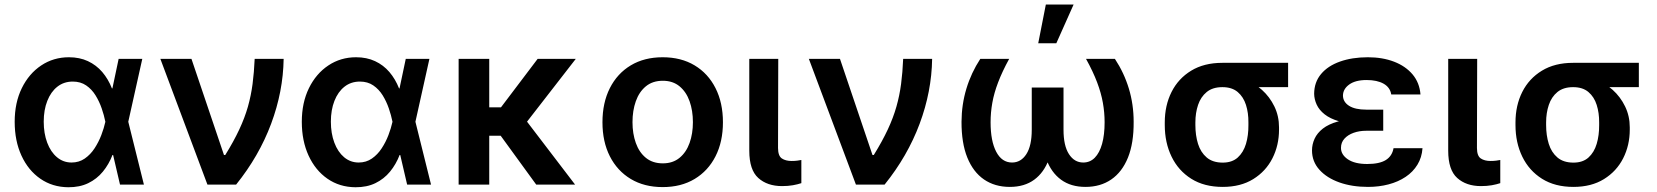

<svg xmlns="http://www.w3.org/2000/svg" viewBox="-20 -801 7191 833"><path d="M275.9 11.4Q207.4 10.7 155 -25.6Q102.6 -61.8 73.2 -125.7Q43.7 -189.6 43.7 -272.7Q43.7 -355.5 74.6 -418.5Q105.5 -481.5 158.7 -517Q212 -552.6 279.1 -552.6Q325.3 -552.6 361.5 -535.7Q397.7 -518.8 423.7 -488.5Q449.6 -458.1 465.6 -417.6H506.7L536.2 -274.1L604.4 0H500.7L436.8 -274.1Q431.5 -300.8 421.2 -330.8Q410.9 -360.8 394.5 -387.3Q378.2 -413.7 353.9 -430.4Q329.5 -447.1 295.8 -447.1Q257.1 -447.1 228.9 -424.9Q200.6 -402.7 185.2 -363.3Q169.7 -323.9 169.7 -273.1Q169.7 -222.3 184.8 -182Q199.9 -141.7 227.3 -118.8Q254.6 -95.9 290.5 -95.9Q322.8 -95.9 347.7 -113.1Q372.5 -130.3 390.3 -157.5Q408 -184.7 419.6 -215Q431.1 -245.4 436.8 -271.3L494.7 -545.5H597.3L536.2 -271.3L506.7 -128.6H468Q452.4 -88.1 426.3 -56.3Q400.2 -24.5 362.9 -6.4Q325.6 11.7 275.9 11.4Z M880 0 675.8 -545.5H810.7L951.7 -128.6H957.4Q994.3 -188.2 1018.1 -239.2Q1041.9 -290.1 1055.6 -338.2Q1069.2 -386.4 1075.8 -436.8Q1082.4 -487.2 1084.9 -545.5H1210.6Q1208.5 -403.8 1156.2 -263.8Q1104 -123.9 1004.3 0Z M1521.7 11.4Q1453.1 10.7 1400.7 -25.6Q1348.4 -61.8 1318.9 -125.7Q1289.4 -189.6 1289.4 -272.7Q1289.4 -355.5 1320.3 -418.5Q1351.2 -481.5 1404.5 -517Q1457.7 -552.6 1524.9 -552.6Q1571 -552.6 1607.2 -535.7Q1643.5 -518.8 1669.4 -488.5Q1695.3 -458.1 1711.3 -417.6H1752.5L1782 -274.1L1850.1 0H1746.4L1682.5 -274.1Q1677.2 -300.8 1666.9 -330.8Q1656.6 -360.8 1640.3 -387.3Q1623.9 -413.7 1599.6 -430.4Q1575.3 -447.1 1541.5 -447.1Q1502.8 -447.1 1474.6 -424.9Q1446.4 -402.7 1430.9 -363.3Q1415.5 -323.9 1415.5 -273.1Q1415.5 -222.3 1430.6 -182Q1445.7 -141.7 1473 -118.8Q1500.4 -95.9 1536.2 -95.9Q1568.5 -95.9 1593.4 -113.1Q1618.3 -130.3 1636 -157.5Q1653.8 -184.7 1665.3 -215Q1676.8 -245.4 1682.5 -271.3L1740.4 -545.5H1843L1782 -271.3L1752.5 -128.6H1713.8Q1698.2 -88.1 1672.1 -56.3Q1646 -24.5 1608.7 -6.4Q1571.4 11.7 1521.7 11.4Z M2102.6 -545.5V0H1969.8V-545.5ZM2478 -545.5 2219.1 -212H2074.6L2057.2 -335.2H2153.4L2312.5 -545.5ZM2306.5 0 2142.8 -225.1 2246.8 -299 2475.1 0Z M2855.1 10.7Q2775.2 10.7 2716.6 -24.5Q2658 -59.7 2625.9 -122.9Q2593.8 -186.1 2593.8 -270.6Q2593.8 -355.1 2625.9 -418.7Q2658 -482.2 2716.6 -517.4Q2775.2 -552.6 2855.1 -552.6Q2935 -552.6 2993.6 -517.4Q3052.2 -482.2 3084.3 -418.7Q3116.5 -355.1 3116.5 -270.6Q3116.5 -186.1 3084.3 -122.9Q3052.2 -59.7 2993.6 -24.5Q2935 10.7 2855.1 10.7ZM2855.8 -92.3Q2899.1 -92.3 2928.3 -116.3Q2957.4 -140.3 2971.8 -180.8Q2986.2 -221.2 2986.2 -271Q2986.2 -321 2971.8 -361.7Q2957.4 -402.3 2928.3 -426.5Q2899.1 -450.6 2855.8 -450.6Q2811.4 -450.6 2782.1 -426.5Q2752.8 -402.3 2738.5 -361.7Q2724.1 -321 2724.1 -271Q2724.1 -221.2 2738.5 -180.8Q2752.8 -140.3 2782.1 -116.3Q2811.4 -92.3 2855.8 -92.3Z M3230.8 -545.5H3356.5L3355.5 -158.7Q3355.8 -124.3 3372.2 -113.5Q3388.5 -102.6 3414.4 -102.6Q3427.6 -102.6 3438.6 -104Q3449.6 -105.5 3456.7 -106.9V-6.4Q3441.1 -1.1 3419.9 2.7Q3398.8 6.4 3373.2 6.4Q3308.9 6.4 3269.9 -28.8Q3230.8 -63.9 3230.8 -147Z M3693.5 0 3489.3 -545.5H3624.3L3765.3 -128.6H3771Q3807.9 -188.2 3831.7 -239.2Q3855.5 -290.1 3869.1 -338.2Q3882.8 -386.4 3889.4 -436.8Q3896 -487.2 3898.4 -545.5H4024.1Q4022 -403.8 3969.8 -263.8Q3917.6 -123.9 3817.8 0Z M4233 -545.5H4358.3Q4328.1 -490.4 4310.4 -443.7Q4292.6 -397 4285.2 -354.9Q4277.7 -312.9 4277.7 -270.6Q4277.7 -188.9 4302.2 -142.4Q4326.7 -95.9 4370.7 -95.9Q4409.4 -95.9 4432.9 -132.3Q4456.3 -168.7 4456.3 -237.9V-421.2H4551.8V-247.9Q4551.8 -168.3 4530.7 -110.4Q4509.6 -52.6 4467 -21.3Q4424.4 9.9 4361.2 9.9Q4296.2 9.9 4249.1 -22.4Q4202.1 -54.7 4176.7 -117.5Q4151.3 -180.4 4151.6 -272.7Q4152 -347.7 4172.8 -416.4Q4193.5 -485.1 4233 -545.5ZM4691.8 -545.5H4817.1Q4856.9 -485.1 4877.7 -416.4Q4898.4 -347.7 4898.4 -272.7Q4899.1 -180.4 4873.8 -117.5Q4848.4 -54.7 4801.3 -22.4Q4754.3 9.9 4689.3 9.9Q4626.1 9.9 4583.5 -21.3Q4540.8 -52.6 4519.5 -110.4Q4498.2 -168.3 4498.2 -247.9V-421.2H4594.1V-237.9Q4594.1 -168.7 4617.7 -132.3Q4641.3 -95.9 4679.7 -95.9Q4709.2 -95.9 4729.8 -116.8Q4750.4 -137.8 4761.4 -176.8Q4772.4 -215.9 4772.4 -270.6Q4772.4 -312.9 4764.9 -354.9Q4757.5 -397 4739.9 -443.7Q4722.3 -490.4 4691.8 -545.5ZM4484.4 -613.3 4517.4 -781.2H4637.8L4562.9 -613.3Z M5033.4 -258.5V-269.9Q5033.4 -343.4 5062.7 -401.8Q5092 -460.2 5147.9 -494.3Q5203.8 -528.4 5283.4 -528.4Q5296.2 -523.4 5307.7 -509.8Q5319.2 -496.1 5335.9 -480.6Q5352.6 -465.2 5380.7 -455.6Q5421.2 -441.4 5454.9 -411.2Q5488.6 -381 5508.9 -339.3Q5529.1 -297.6 5529.1 -248.6V-238.6Q5529.1 -170.8 5500.5 -114.3Q5471.9 -57.9 5417.3 -24Q5362.6 9.9 5284.8 9.9Q5204.5 9.9 5148.4 -25.4Q5092.3 -60.7 5062.9 -121.4Q5033.4 -182.2 5033.4 -258.5ZM5166.2 -269.9V-258.5Q5166.2 -213.8 5177.7 -176.8Q5189.3 -139.9 5215.4 -117.7Q5241.5 -95.5 5284.8 -95.5Q5325.6 -95.5 5350.1 -117.7Q5374.6 -139.9 5385.7 -176.8Q5396.7 -213.8 5396.3 -258.5V-269.9Q5396.7 -311.1 5385.7 -345.9Q5374.6 -380.7 5349.8 -401.8Q5324.9 -422.9 5283.4 -422.9Q5241.1 -422.9 5215.4 -401.8Q5189.6 -380.7 5177.9 -345.9Q5166.2 -311.1 5166.2 -269.9ZM5568.5 -528.4V-422.9H5283.4V-528.4Z M5883.5 -285.2H5981.2V-233.7H5908Q5877.5 -233.7 5852.6 -224.8Q5827.8 -215.9 5812.9 -199.4Q5797.9 -182.9 5797.9 -159.4Q5797.9 -130 5827.9 -109.7Q5858 -89.5 5911.6 -89.5Q5964.8 -89.5 5992.4 -106.7Q6019.9 -123.9 6025.9 -158H6151.6Q6148.8 -117.9 6129.6 -86.5Q6110.4 -55 6078.3 -33.6Q6046.2 -12.1 6004.4 -1.1Q5962.7 9.9 5915.1 9.9Q5846.2 9.9 5791.4 -9.4Q5736.5 -28.8 5704.4 -64.5Q5672.2 -100.1 5672.2 -148.4Q5672.2 -174.7 5683.4 -199.2Q5694.6 -223.7 5719.3 -243.1Q5744 -262.4 5784.4 -273.8Q5824.9 -285.2 5883.5 -285.2ZM5981.2 -263.5H5883.5Q5827.8 -263.5 5789.2 -274.9Q5750.7 -286.2 5726.9 -305Q5703.1 -323.9 5692.5 -347.1Q5681.8 -370.4 5681.5 -394.2Q5681.8 -444.6 5711.5 -479.9Q5741.1 -515.3 5793.7 -533.9Q5846.2 -552.6 5914.4 -552.6Q5978 -552.6 6028.1 -533.4Q6078.1 -514.2 6108.5 -478.2Q6138.8 -442.1 6142.8 -391.3H6016Q6011 -421.9 5982.8 -437.9Q5954.5 -453.8 5909.1 -453.8Q5860.4 -453.8 5833.6 -434.3Q5806.8 -414.8 5806.5 -386.4Q5806.8 -358.7 5832.9 -342Q5859 -325.3 5908 -325.3H5981.2Z M6263.1 -545.5H6388.8L6387.8 -158.7Q6388.1 -124.3 6404.5 -113.5Q6420.8 -102.6 6446.7 -102.6Q6459.9 -102.6 6470.9 -104Q6481.9 -105.5 6489 -106.9V-6.4Q6473.4 -1.1 6452.2 2.7Q6431.1 6.4 6405.5 6.4Q6341.3 6.4 6302.2 -28.8Q6263.1 -63.9 6263.1 -147Z M6555 -258.5V-269.9Q6555 -343.4 6584.3 -401.8Q6613.6 -460.2 6669.6 -494.3Q6725.5 -528.4 6805 -528.4Q6817.8 -523.4 6829.4 -509.8Q6840.9 -496.1 6857.6 -480.6Q6874.3 -465.2 6902.3 -455.6Q6942.8 -441.4 6976.6 -411.2Q7010.3 -381 7030.5 -339.3Q7050.8 -297.6 7050.8 -248.6V-238.6Q7050.8 -170.8 7022.2 -114.3Q6993.6 -57.9 6938.9 -24Q6884.2 9.9 6806.5 9.9Q6726.2 9.9 6670.1 -25.4Q6614 -60.7 6584.5 -121.4Q6555 -182.2 6555 -258.5ZM6687.9 -269.9V-258.5Q6687.9 -213.8 6699.4 -176.8Q6710.9 -139.9 6737 -117.7Q6763.1 -95.5 6806.5 -95.5Q6847.3 -95.5 6871.8 -117.7Q6896.3 -139.9 6907.3 -176.8Q6918.3 -213.8 6918 -258.5V-269.9Q6918.3 -311.1 6907.3 -345.9Q6896.3 -380.7 6871.4 -401.8Q6846.6 -422.9 6805 -422.9Q6762.8 -422.9 6737 -401.8Q6711.3 -380.7 6699.6 -345.9Q6687.9 -311.1 6687.9 -269.9ZM7090.2 -528.4V-422.9H6805V-528.4Z"/></svg>

Font: InterMG SemiBold
Style: Regular
Weight: 600
Designer: Rasmus Andersson
Foundry: rsms
Version: Version 3.019;December 26, 2023;FontCreator 15.0.0.2955 64-b